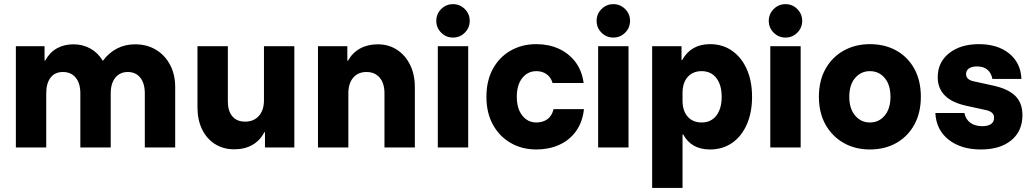

<svg xmlns="http://www.w3.org/2000/svg" viewBox="-20 -728 5098 948"><path d="M58.3 0V-500H200V-429.2H203.3Q225 -469.2 260.8 -489.2Q296.7 -509.2 342.5 -509.2Q389.2 -509.2 426.2 -488.3Q463.3 -467.5 486.7 -429.2H489.2Q517.5 -467.5 557.5 -488.3Q597.5 -509.2 646.7 -509.2Q705.8 -509.2 750.4 -482.1Q795 -455 820 -407.5Q845 -360 845 -297.5V0H695V-267.5Q695 -316.7 672.5 -344.6Q650 -372.5 610.8 -372.5Q572.5 -372.5 549.6 -344.6Q526.7 -316.7 526.7 -267.5V0H376.7V-267.5Q376.7 -316.7 353.8 -344.6Q330.8 -372.5 290.8 -372.5Q250.8 -372.5 229.6 -344.6Q208.3 -316.7 208.3 -267.5V0Z M1136.7 9.2Q1082.5 9.2 1041.7 -16.7Q1000.8 -42.5 977.9 -89.2Q955 -135.8 955 -197.5V-500H1105V-227.5Q1105 -180 1127.1 -153.8Q1149.2 -127.5 1190 -127.5Q1233.3 -127.5 1258.3 -155.8Q1283.3 -184.2 1283.3 -232.5V-500H1433.3V0H1288.3V-75H1285Q1264.2 -34.2 1226.2 -12.5Q1188.3 9.2 1136.7 9.2Z M1550 0V-500H1695V-428.3H1698.3Q1720 -467.5 1757.5 -488.3Q1795 -509.2 1845 -509.2Q1899.2 -509.2 1940.4 -482.1Q1981.7 -455 2005 -407.5Q2028.3 -360 2028.3 -297.5V0H1878.3V-267.5Q1878.3 -316.7 1854.6 -344.6Q1830.8 -372.5 1789.2 -372.5Q1748.3 -372.5 1724.2 -344.6Q1700 -316.7 1700 -267.5V0Z M2141.7 0V-500H2291.7V0ZM2216.7 -542.5Q2182.5 -542.5 2158.3 -566.7Q2134.2 -590.8 2134.2 -625Q2134.2 -659.2 2158.3 -683.3Q2182.5 -707.5 2216.7 -707.5Q2250.8 -707.5 2275 -683.3Q2299.2 -659.2 2299.2 -625Q2299.2 -590.8 2275 -566.7Q2250.8 -542.5 2216.7 -542.5Z M2628.3 10Q2557.5 10 2501.7 -22.1Q2445.8 -54.2 2413.8 -112.5Q2381.7 -170.8 2381.7 -250Q2381.7 -330 2413.8 -388.3Q2445.8 -446.7 2501.7 -478.3Q2557.5 -510 2628.3 -510Q2689.2 -510 2738.8 -487.5Q2788.3 -465 2820.8 -422.5Q2853.3 -380 2861.7 -318.3H2708.3Q2700 -346.7 2678.8 -361.7Q2657.5 -376.7 2628.3 -376.7Q2585.8 -376.7 2558.8 -342.9Q2531.7 -309.2 2531.7 -250Q2531.7 -191.7 2558.8 -157.5Q2585.8 -123.3 2628.3 -123.3Q2660 -123.3 2682.5 -139.2Q2705 -155 2713.3 -189.2H2863.3Q2855.8 -123.3 2823.3 -79.2Q2790.8 -35 2740.4 -12.5Q2690 10 2628.3 10Z M2933.3 0V-500H3083.3V0ZM3008.3 -542.5Q2974.2 -542.5 2950 -566.7Q2925.8 -590.8 2925.8 -625Q2925.8 -659.2 2950 -683.3Q2974.2 -707.5 3008.3 -707.5Q3042.5 -707.5 3066.7 -683.3Q3090.8 -659.2 3090.8 -625Q3090.8 -590.8 3066.7 -566.7Q3042.5 -542.5 3008.3 -542.5Z M3200 200V-500H3345V-431.7H3348.3Q3391.7 -510 3485.8 -510Q3548.3 -510 3595 -477.1Q3641.7 -444.2 3667.5 -385.8Q3693.3 -327.5 3693.3 -250Q3693.3 -172.5 3667.5 -113.8Q3641.7 -55 3595 -22.5Q3548.3 10 3485.8 10Q3393.3 10 3353.3 -64.2H3350V200ZM3444.2 -123.3Q3490.8 -123.3 3517.1 -157.5Q3543.3 -191.7 3543.3 -250Q3543.3 -308.3 3517.1 -342.5Q3490.8 -376.7 3444.2 -376.7Q3400.8 -376.7 3375.4 -347.9Q3350 -319.2 3350 -268.3V-231.7Q3350 -180.8 3375.4 -152.1Q3400.8 -123.3 3444.2 -123.3Z M3783.3 0V-500H3933.3V0ZM3858.3 -542.5Q3824.2 -542.5 3800 -566.7Q3775.8 -590.8 3775.8 -625Q3775.8 -659.2 3800 -683.3Q3824.2 -707.5 3858.3 -707.5Q3892.5 -707.5 3916.7 -683.3Q3940.8 -659.2 3940.8 -625Q3940.8 -590.8 3916.7 -566.7Q3892.5 -542.5 3858.3 -542.5Z M4275 10Q4202.5 10 4145.8 -22.1Q4089.2 -54.2 4056.2 -112.5Q4023.3 -170.8 4023.3 -250Q4023.3 -330 4056.2 -388.3Q4089.2 -446.7 4146.2 -478.3Q4203.3 -510 4275 -510Q4349.2 -510 4405.8 -478.3Q4462.5 -446.7 4494.6 -388.3Q4526.7 -330 4526.7 -250Q4526.7 -170.8 4494.2 -112.1Q4461.7 -53.3 4405 -21.7Q4348.3 10 4275 10ZM4275 -123.3Q4320 -123.3 4348.3 -157.5Q4376.7 -191.7 4376.7 -250Q4376.7 -309.2 4348.3 -342.9Q4320 -376.7 4275 -376.7Q4230.8 -376.7 4202.1 -342.9Q4173.3 -309.2 4173.3 -250Q4173.3 -191.7 4202.1 -157.5Q4230.8 -123.3 4275 -123.3Z M4823.3 10Q4725 10 4663.8 -38.3Q4602.5 -86.7 4598.3 -170H4741.7Q4748.3 -138.3 4771.2 -121.7Q4794.2 -105 4830 -105Q4857.5 -105 4872.9 -115.4Q4888.3 -125.8 4888.3 -146.7Q4888.3 -175.8 4849.2 -184.2L4750.8 -205.8Q4610 -236.7 4610 -346.7Q4610 -420.8 4666.3 -465.4Q4722.5 -510 4813.3 -510Q4905.8 -510 4962.9 -463.8Q5020 -417.5 5023.3 -338.3H4880Q4874.2 -368.3 4855 -384.2Q4835.8 -400 4804.2 -400Q4779.2 -400 4764.6 -390.4Q4750 -380.8 4750 -361.7Q4750 -348.3 4758.8 -340Q4767.5 -331.7 4783.3 -327.5L4885.8 -305Q4957.5 -289.2 4992.9 -254.6Q5028.3 -220 5028.3 -159.2Q5028.3 -80.8 4973.3 -35.4Q4918.3 10 4823.3 10Z"/></svg>

Font: Funnel Sans Light ExtraBold
Style: Regular
Weight: 800
Version: Version 1.000